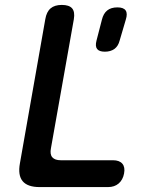

<svg xmlns="http://www.w3.org/2000/svg" viewBox="-20 -760 640 780"><path d="M141 0Q92 0 72 -24Q52 -48 61 -97L164 -682Q169 -712 185.5 -726Q202 -740 231 -740Q261 -740 273 -726Q285 -712 280 -682L187 -158Q182 -133 192.5 -121Q203 -109 227 -109H439Q465 -109 477 -95Q489 -81 484 -55Q479 -29 462 -14.5Q445 0 419 0ZM406 -550Q383 -550 374.5 -561Q366 -572 372 -595L394 -680Q400 -705 415.5 -717.5Q431 -730 457 -730Q482 -730 490.5 -717.5Q499 -705 491 -680L466 -595Q460 -572 444.5 -561Q429 -550 406 -550Z"/></svg>

Font: Maple Mono SemiBold
Style: Italic
Weight: 600
Italic angle: -10°
Monospace: yes
Designer: subframe7536
Version: Version 7.000